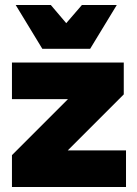

<svg xmlns="http://www.w3.org/2000/svg" viewBox="-20 -751 550 771"><path d="M28 0V-128L253 -353H28V-500H477V-372L252 -147H486V0ZM449 -731 342 -555H150L43 -731H184L246 -658L309 -731Z"/></svg>

Font: Prodigy Sans ExtraBold
Style: Regular
Weight: 800
Designer: Wei Huang
Foundry: Wei Huang
Version: Version 1.003; ttfautohint (v1.8.3)